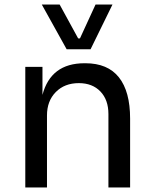

<svg xmlns="http://www.w3.org/2000/svg" viewBox="-20 -830 680 850"><path d="M92 -534H168V-410Q205 -550 354 -550H358Q457 -550 506.5 -487.5Q556 -425 556 -305V0H460V-325Q460 -388 424.5 -425Q389 -462 329 -462Q266 -462 227 -422.5Q188 -383 188 -319V0H92ZM165 -810H244L326 -660H334L403 -810H478L381 -612H275Z"/></svg>

Font: Sora-SIA
Style: Regular
Weight: 400
Designer: Jonathan Barnbrook, Julián Moncada
Foundry: Barnbrook Fonts
Version: Version 2.000